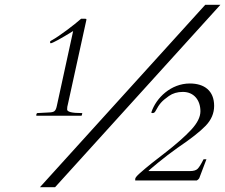

<svg xmlns="http://www.w3.org/2000/svg" viewBox="-20 -751 936 798"><path d="M769 -404C690.7 -404 628.7 -344.4 609 -284C609 -282 610.5 -281 613.5 -281C621.1 -281 623.8 -284.6 627 -290.5C642.6 -319.2 651.5 -330.4 682 -352C698 -363.3 717.3 -369 740 -369C785.9 -369 813 -334.8 813 -288.5C813 -264.8 800.2 -239.2 774.5 -211.5C748.8 -183.8 712.3 -151.7 665 -115C631.7 -89.7 589.9 -56.9 561 -31C548.3 -19.7 542 -11.8 542 -7.5V-1H798C802 -3 805.3 -6 808 -10L838 -89H826C816 -69 807.8 -55.8 801.5 -49.5C795.2 -43.2 784.7 -40 770 -40H597C597 -41.3 610 -52.7 636 -74C662 -95.3 689 -116 717 -136C772.3 -173.3 811.7 -204.2 835 -228.5C858.3 -252.8 870 -280.3 870 -311C870 -373.7 829.4 -404 769 -404ZM284 -622 216 -310C211.1 -287.9 205.2 -284.3 181.5 -283.5C171.2 -283.2 155.7 -282.3 135 -281C131.9 -281 128.9 -270 132 -270H317C319 -270 320 -270.7 320 -272L322 -280C322 -280.7 321.3 -281 320 -281C279.3 -281 259 -286 259 -296C259 -304 260 -311 262 -317L339 -668V-671C339 -672.3 337.3 -673 334 -673H317C289.3 -648.4 227.3 -601.2 196 -584C190 -581.3 187.3 -578.5 188 -575.5C188.7 -572.5 189.7 -571 191 -571C201 -573 232 -590 284 -622ZM833 -731 146 27H209L896 -731Z"/></svg>

Font: fbb
Style: Italic
Weight: 400
Italic angle: -12°
Designer: David J. Perry, Michael Sharpe
Version: Version 0.991